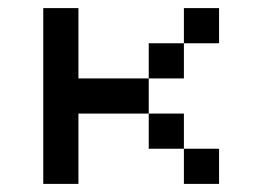

<svg xmlns="http://www.w3.org/2000/svg" viewBox="-20 -454 648 474"><path d="M434 -86.8H347.2V-173.6H434ZM434 -434H520.8V-347.2H434ZM434 -347.2V-260.4H347.2V-347.2ZM347.2 -260.4V-173.6H173.6V0H86.8V-434H173.6V-260.4ZM434 -86.8H520.8V0H434Z"/></svg>

Font: 8-bit Operator+ 8
Style: Regular
Weight: 400
Designer: GrandChaos9000
Version: Version 1.3.0 - August 1, 2014